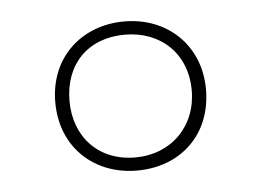

<svg xmlns="http://www.w3.org/2000/svg" viewBox="-33 -857 494 363"><g transform="rotate(-5 214.0 -675.5)"><path d="M214 -534C296 -534 357 -589 357 -676C357 -759 296 -817 214 -817C133 -817 71 -761 71 -676C71 -589 134 -534 214 -534ZM213 -559C143 -559 98 -608 98 -676C98 -746 143 -792 213 -792C281 -792 330 -746 330 -676C330 -608 281 -559 213 -559Z"/></g></svg>

Font: Noto Sans Kannada UI Thin
Style: Regular
Weight: 100
Designer: Jelle Bosma - Monotype Design Team
Foundry: Monotype Imaging Inc.
Version: Version 2.005